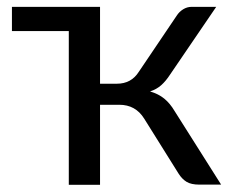

<svg xmlns="http://www.w3.org/2000/svg" viewBox="-20 -526 662 547"><path d="M610 0H548.5Q524.5 0 511.5 -8Q498.5 -16 489 -31L390.5 -188.5Q366 -227.5 320 -227.5H265V0.5H176V-437.5H14V-506.5H265V-287.5H313Q354 -287.5 375.5 -321.5L483.5 -481.5Q490.5 -492.5 501.8 -499.5Q513 -506.5 526 -506.5H596L464.5 -313.5Q452.5 -295 439.2 -283.2Q426 -271.5 407.5 -265.5Q431.5 -258.5 448 -245Q464.5 -231.5 477.5 -209.5Z"/></svg>

Font: Lato
Style: Regular
Weight: 400
Designer: Lukasz Dziedzic with Adam Twardoch and Botio Nikoltchev
Foundry: tyPoland Lukasz Dziedzic
Version: Version 2.015; 2015-08-06; http://www.latofonts.com/